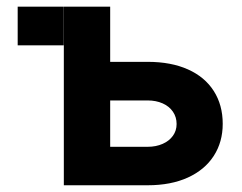

<svg xmlns="http://www.w3.org/2000/svg" viewBox="-20 -550 717 570"><path d="M169 -415.5H32.5V-530.3H169ZM641.2 -182.4Q641.2 -128.4 614.6 -87.2Q588 -45.9 537.7 -22.9Q487.4 0 418.5 0H169.5V-530.3H307.1V-114.2H418.5Q443.1 -114.2 462.8 -122.9Q482.4 -131.5 493.3 -146.8Q504.3 -162.1 504.3 -181.8Q504.3 -202.5 493.3 -218.5Q482.4 -234.4 462.8 -243.1Q443.1 -251.8 418.5 -251.8H259.7V-366.4H418.5Q487.8 -366.4 537.9 -344Q588 -321.6 614.6 -279.9Q641.2 -238.3 641.2 -182.4Z"/></svg>

Font: Pretendard Std Variable
Style: Regular
Weight: 400
Designer: Base glyphs from Inter by Rasmus Andersson; Hangeul glyphs from Noto Sans CJK(Source Han Sans) by Jang Soo-young and Kan
Foundry: Kil Hyung-jin
Version: Version 1.309;Glyphs 3.2 (3225)